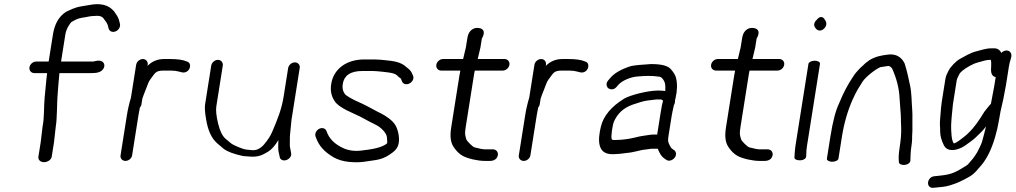

<svg xmlns="http://www.w3.org/2000/svg" viewBox="-20 -764 4835 914"><path d="M226.2 -18 237.1 -87.1 245.7 -163.4C251.6 -192.5 251.5 -279.6 253.6 -303.4C254.8 -317.3 260.3 -398.1 262.4 -411.3L263.1 -416H414.4C438 -416 459.4 -418.6 470.9 -435C480.6 -448.7 478 -464.1 465.7 -471.5C451.1 -480.1 427 -471 423.1 -471H270.7L291.2 -600.5C295.7 -629.1 316.4 -658.1 322.1 -660.3L323.7 -661L325.2 -661.9C340.8 -671.8 355.6 -677.3 370.1 -679.4C401 -683.9 408.6 -688 430.1 -688H430.9L431.7 -688.1C455.6 -690.6 468 -685 475.1 -673L475.5 -672.3L476 -671.7C486.7 -659 492.1 -648.7 493.5 -642.2L493.5 -642L496.5 -630.4C500.2 -613.6 516.1 -609.1 529.6 -614.3C542.1 -619.1 554.1 -633.1 551.2 -649.5L551.1 -649.9L548 -662.1C543.1 -684.9 532.3 -695.8 523.6 -709.3L523.3 -709.8L522.8 -710.3C497.2 -740.8 459 -750.5 405.4 -740.2C396.8 -738.6 383.9 -736.4 366.8 -733.7C334.9 -728.7 313.1 -716.2 295.6 -708.3L294.6 -707.9L293.7 -707.4C258.9 -684.5 239.6 -647.6 232.1 -600.5L211.6 -471H152.1C137.1 -471 122.6 -458.5 120.2 -443.5C117.9 -428.5 128.4 -416 143.4 -416H204.2C203.2 -408.3 201.9 -395.9 200.3 -380.9L196.5 -340.7C194.9 -324.7 193.6 -311 192.5 -299.7C188.4 -259 191.5 -205.2 183 -163.9L182.9 -163.4L173.7 -86.7L162.8 -18C160.6 -3.8 171.7 8 189.5 8C207.3 8 223.9 -3.8 226.2 -18Z M603.3 -298.9C595.6 -273.7 588.7 -244.4 584.3 -216.6L553.8 -24.1C551.6 -9.8 562.1 2 577.2 2C592.2 2 606.5 -9.8 608.8 -24L639.2 -215.8C641 -227.6 643.1 -238.7 645.4 -249.2L645.5 -249.5L645.9 -251.8C648.6 -254.8 652.4 -261.5 653.3 -266.9L657.6 -294.4C660.8 -304.3 666.5 -319.7 674.3 -338.8C684.3 -363.2 686.2 -374.3 696.6 -387.4C718 -414.5 718.6 -428 758.3 -428H792.7C807.4 -428 820.6 -426.4 832.3 -423.2C845.1 -419.7 854.8 -416.2 865.8 -421.3C881.9 -428.8 887.7 -446.2 883.6 -458.3C881.4 -464.4 878.7 -468.5 868.5 -471.7C851.3 -479.2 824.6 -483 790.2 -483H761C731.3 -483 704.8 -472.8 684 -452C683.3 -451.3 683.1 -451.1 682.3 -450.3L683.1 -455.5C685.5 -470.5 675 -483 660 -483C645 -483 630.5 -470.5 628.1 -455.5Z M1351.6 -439.5 1330.1 -303.5C1320.4 -242.3 1300.5 -195.2 1276.6 -138.3C1267.7 -117.3 1255.4 -97.4 1234.4 -73.4C1215.9 -54.3 1198.5 -47.3 1178.2 -49.4C1168.4 -50.4 1160 -51.3 1152.8 -51.9C1134.9 -53.6 1088.5 -73.8 1078.5 -82.7C1068.5 -91.6 1060.5 -98.3 1053.9 -103.4C1039.5 -115.3 1027.3 -138.8 1018.4 -175.2C1009.5 -211.9 1007 -239.8 1009.8 -257.5L1040.5 -451.5C1042.9 -466.5 1032.4 -479 1017.4 -479C1002.3 -479 987.9 -466.5 985.5 -451.5L956.4 -267.7C953.8 -251.4 955.6 -228.5 960.9 -197.9C968.9 -145.1 986.3 -105.6 1014.6 -81.3C1020.5 -76.2 1030.6 -67.5 1045.3 -55.2C1064.4 -41.1 1094.9 -30.3 1136.8 -21.2L1137.9 -21L1139 -20.9C1148 -20.3 1158.6 -19.5 1170.9 -18.6C1209.7 -15.6 1230.2 -26.3 1256.3 -42C1274.8 -54.1 1289.2 -70.7 1305.2 -97.2C1305.4 -79.5 1303.2 -63.2 1305.5 -44.8L1305.6 -44.3L1311.3 -18.2C1312.3 -4.2 1326.8 1.6 1339 -0.9C1352 -3.6 1369.4 -16.4 1365.9 -34.6L1361 -61.6L1360.8 -62.1C1359.9 -65.2 1359.5 -69.3 1359.7 -74.4C1360.3 -86.8 1359.2 -114.9 1360.9 -125.8L1361 -126.1L1367.5 -192.6L1406.8 -440.9C1409.1 -455.2 1398.5 -467 1383.5 -467C1368.4 -467 1354 -454.5 1351.6 -439.5Z M1571.6 -284.9C1582.2 -265.7 1612.2 -245.5 1668.3 -221.2C1702.4 -206.6 1727.1 -189.9 1769.3 -169.7C1792.3 -158.6 1820.1 -132.1 1822.1 -110.1C1823.3 -96.9 1823.7 -88.3 1823.5 -85.8C1823.3 -84.8 1823.2 -84 1822.6 -81.8C1808.3 -68.4 1774.9 -55.6 1712.3 -48.9L1711.8 -48.8L1711.3 -48.8C1676.4 -42.9 1645.8 -45.7 1618.3 -56.9C1572.5 -77 1546.5 -104.4 1534.6 -139.1C1529.3 -154.9 1512.3 -157.2 1499.7 -151C1487.3 -144.9 1477 -129.5 1482.3 -113.9C1498.2 -67.3 1524.7 -41.1 1568.7 -14.8C1589.5 -3.1 1614.7 4.1 1641.9 6.7C1698 12 1719.5 4.4 1768.6 -2.1C1792.2 -5.6 1814 -13.9 1833.2 -27C1857 -43.1 1873.7 -55.3 1878.4 -85C1882.7 -112.3 1874 -146.5 1863.8 -165.3C1849.9 -190.9 1818.1 -211.4 1794.5 -223.7C1768.4 -235.8 1734.2 -256.5 1703.5 -270.8C1650.4 -293.4 1624 -311.2 1621.3 -317.1L1620.9 -318L1620.3 -318.7C1611.7 -330.8 1608.7 -345.5 1611.7 -364.5C1617.8 -403.4 1646.7 -426 1704.5 -426H1754.2C1760.6 -426 1766.9 -425.7 1773.3 -425.1C1811.1 -421.4 1856.6 -418.6 1868.9 -406.1C1876 -398.9 1881.7 -393.9 1888.2 -390.1C1888.2 -389.9 1888.9 -388.9 1889.6 -386.7L1893.2 -377.7C1898.8 -361.1 1917.5 -360.4 1929.7 -366.9C1941.2 -373 1953 -388.4 1946.1 -403.9L1941.7 -413.9C1934.2 -431.5 1923 -437.4 1913.7 -445.3C1888.2 -469.3 1853.5 -473.7 1809.6 -477.9L1787.9 -479.9C1780.2 -480.7 1771.8 -481 1762.9 -481H1713.2C1630.9 -481 1568.1 -436.9 1556.7 -364.5C1551.9 -334.4 1556.4 -308.4 1571.6 -284.9Z M2326.9 -53H2288.4C2279.9 -53 2262.7 -56 2238.9 -62.5C2230.6 -64.4 2202 -92.4 2199.7 -101.3C2194.2 -122.8 2191.4 -123.7 2197 -159.4L2237.1 -412.5C2238.1 -418.8 2239.1 -424 2240.1 -428H2373.3C2388.3 -428 2402.8 -440.5 2405.1 -455.5C2407.5 -470.5 2397 -483 2382 -483H2254.1L2267.1 -538.1L2273.8 -580.5C2273.8 -580.5 2302.7 -624.9 2258.6 -630.8C2233.5 -634.2 2216 -617.9 2209.2 -599.5C2207.1 -593.8 2205.6 -587.5 2204.5 -580.5L2197.9 -538.9L2184.6 -483H2089C2074 -483 2059.5 -470.5 2057.1 -455.5C2054.8 -440.5 2065.2 -428 2080.3 -428H2171.5L2167 -404.1L2127.9 -157.2C2121.7 -118.3 2124.2 -87.7 2138.7 -65.5C2151.9 -45.4 2166.5 -30.6 2183.8 -21.4C2209.5 -7.9 2256.7 2 2286.9 2H2312.9C2323 2 2335.2 -0.5 2343.6 -10.8C2347.1 -15.2 2349.2 -20.4 2350 -25.5C2352.4 -40.5 2341.9 -53 2326.9 -53Z M2499.3 -298.9C2491.6 -273.7 2484.7 -244.4 2480.3 -216.6L2449.8 -24.1C2447.6 -9.8 2458.1 2 2473.2 2C2488.2 2 2502.5 -9.8 2504.8 -24L2535.2 -215.8C2537 -227.6 2539.1 -238.7 2541.4 -249.2L2541.5 -249.5L2541.9 -251.8C2544.6 -254.8 2548.4 -261.5 2549.3 -266.9L2553.6 -294.4C2556.8 -304.3 2562.5 -319.7 2570.3 -338.8C2580.3 -363.2 2582.2 -374.3 2592.6 -387.4C2614 -414.5 2614.6 -428 2654.3 -428H2688.7C2703.4 -428 2716.6 -426.4 2728.3 -423.2C2741.1 -419.7 2750.8 -416.2 2761.8 -421.3C2777.9 -428.8 2783.7 -446.2 2779.6 -458.3C2777.4 -464.4 2774.7 -468.5 2764.5 -471.7C2747.3 -479.2 2720.6 -483 2686.2 -483H2657C2627.3 -483 2600.8 -472.8 2580 -452C2579.3 -451.3 2579.1 -451.1 2578.3 -450.3L2579.1 -455.5C2581.5 -470.5 2571 -483 2556 -483C2541 -483 2526.5 -470.5 2524.1 -455.5Z M2982.8 -38.2 2983.4 -38.3 3007.9 -43.4C3026.1 -47.4 3036.6 -50.7 3052.3 -52.1C3069.5 -53.5 3074 -56 3084.2 -56H3111.2C3119.8 -34.2 3128.5 -18.9 3142.5 -9.8L3152.2 -2.9C3166.6 6.7 3184.4 -3.3 3192.5 -14.4C3200.5 -25.5 3200.7 -41.6 3187.9 -50.1L3177.9 -57.2L3177.6 -57.4C3176.5 -58.1 3172.5 -62.6 3168.3 -71.6C3159.4 -90.8 3158.3 -91 3162.9 -120.5L3177.8 -214.5C3180.1 -228.6 3185.2 -250.6 3188 -263.2C3188.9 -267.2 3194.3 -271.8 3193.3 -285.5C3194.2 -288.9 3195.2 -292.7 3196.1 -298C3204 -332.1 3205.1 -364.8 3198.2 -393.1C3195.2 -405.9 3187 -418.9 3174.4 -433.8C3159 -452.1 3126.8 -459 3079.4 -459H3078.9L3078.4 -459C3035.2 -456.4 3003.3 -453.5 2985 -449.7L2984.3 -449.6L2983.6 -449.4C2938.4 -435.1 2904.5 -416.4 2884.1 -391.6L2875.7 -381.8C2863 -367.9 2866.7 -351.4 2875.8 -344C2885 -336.6 2902.9 -335.6 2915.2 -350.4L2923.5 -360.2C2942.5 -381.1 2982.3 -397.6 3015.1 -400C3052 -402.7 3078.5 -405 3120.3 -398.7C3125 -398 3132.6 -393.8 3139.4 -381.6L3139.7 -381L3140 -380.5C3146 -371.7 3149 -357 3146.7 -330.6C3139.2 -332 3127.5 -333 3113.4 -333C3063 -333 2977.9 -310.9 2950.1 -293.7C2890.7 -256.9 2852.9 -212.7 2840.5 -161.5C2825.6 -99.8 2821.8 -30 2894.1 -30C2917.1 -30 2945.8 -32.8 2982.8 -38.2ZM3109.9 -133C3109.4 -129.6 3109.1 -127.8 3108.6 -123.5H3096.2C3086.3 -123.5 3077.9 -123.1 3070.4 -121.7C3045.8 -117.1 3039.2 -118.8 3001.5 -109L2978.5 -104.2C2953.1 -99.6 2928.9 -97.5 2902.8 -97.5C2894.9 -97.5 2892.8 -99.5 2891.5 -103.6C2888 -113.6 2895.3 -169.3 2903.4 -186.9C2921.1 -225 2948.6 -250.7 2991.6 -265.9C3001.1 -269 3012.9 -272.8 3027.1 -277.4C3051.9 -285.6 3073.9 -287 3104.7 -290.5H3126.4C3127.9 -290.5 3131.2 -289.8 3136.5 -284.8C3133.1 -274.2 3129.3 -255.1 3124.8 -227Z M3634.9 -53H3596.4C3587.9 -53 3570.7 -56 3546.9 -62.5C3538.6 -64.4 3510 -92.4 3507.7 -101.3C3502.2 -122.8 3499.4 -123.7 3505 -159.4L3545.1 -412.5C3546.1 -418.8 3547.1 -424 3548.1 -428H3681.3C3696.3 -428 3710.8 -440.5 3713.1 -455.5C3715.5 -470.5 3705 -483 3690 -483H3562.1L3575.1 -538.1L3581.8 -580.5C3581.8 -580.5 3610.7 -624.9 3566.6 -630.8C3541.5 -634.2 3524 -617.9 3517.2 -599.5C3515.1 -593.8 3513.6 -587.5 3512.5 -580.5L3505.9 -538.9L3492.6 -483H3397C3382 -483 3367.5 -470.5 3365.1 -455.5C3362.8 -440.5 3373.2 -428 3388.3 -428H3479.5L3475 -404.1L3435.9 -157.2C3429.7 -118.3 3432.2 -87.7 3446.7 -65.5C3459.9 -45.4 3474.5 -30.6 3491.8 -21.4C3517.5 -7.9 3564.7 2 3594.9 2H3620.9C3631 2 3643.2 -0.5 3651.6 -10.8C3655.1 -15.2 3657.2 -20.4 3658 -25.5C3660.4 -40.5 3649.9 -53 3634.9 -53Z M3828.5 -460 3766.7 -70C3765.3 -61.3 3764.3 -52.4 3763.7 -43.2L3761.8 -13.5L3761.8 -13C3763.3 -3.1 3780.1 0.3 3793 -1C3804.7 -2.4 3818.1 -8.4 3817.7 -20.8L3818.4 -31.3L3818.4 -31.9C3818 -40 3819 -52.9 3821.7 -70L3883.5 -460C3884.8 -468.2 3873.4 -475 3858.3 -475C3843.3 -475 3829.8 -468.2 3828.5 -460ZM3868.1 -669.7C3856.2 -659.6 3851.4 -644.4 3860.8 -632.3C3868.4 -619.2 3885.3 -611.8 3901.7 -626.8C3918.1 -640.9 3915.5 -659.8 3907 -669.2C3900.2 -683.7 3884.2 -691.1 3868.1 -669.7Z M3941.5 6C3956.6 6 3970.1 -0.8 3971.4 -9L3988.2 -115C3998.2 -178.1 4015.2 -236.7 4039.1 -290.6C4060.6 -337.3 4066.7 -344 4086.5 -375.8C4100.1 -396.7 4145.5 -433.2 4169.2 -443.6C4175 -445.8 4189.9 -446.5 4209.5 -450.2C4212.7 -449.8 4219.9 -447.1 4226.9 -437.8C4249.2 -388.1 4260 -342 4262.1 -299.7C4263 -282.8 4264.4 -264 4266.2 -243.3C4270.3 -195.4 4267.6 -206.1 4270 -153C4270.8 -128.1 4268.2 -96.1 4262 -57C4258.2 -33.1 4257.1 -12.9 4259 6.7C4258.7 16.7 4271.9 22.1 4285.1 21.3C4299.2 20.3 4314.4 11.7 4313.9 -1.2C4314.4 -18.7 4314.7 -42.4 4318.2 -64.2C4320.7 -80.3 4322 -92.6 4322 -102C4321.5 -121.7 4324.3 -137.4 4323.4 -162.5C4322.6 -190.4 4324.7 -213.7 4322.5 -241.9C4319.4 -277.2 4320.2 -320.5 4312.6 -355.5C4305.3 -390.1 4298.5 -424.1 4286.1 -463C4286.1 -463 4285.9 -462.6 4285.9 -462.6C4285.9 -462.6 4285.8 -463 4285.8 -463C4272 -491.6 4245.6 -508.6 4209.2 -504.4C4176.5 -500.4 4148.5 -495.8 4118.5 -477.4C4102.7 -466.3 4093.2 -458.3 4086.2 -450.3C4080.6 -445.8 4075.5 -441.1 4070.8 -436C4060.3 -424 4052 -417 4040.1 -397.6C4016 -362 3994.2 -320.7 3974.6 -272.4C3958.3 -239 3944.5 -186.1 3933.2 -115L3916.4 -9C3915.1 -0.8 3926.5 6 3941.5 6Z M4714 -534H4701C4670.4 -534 4649.2 -524.5 4626.8 -519.4C4600.1 -513.3 4568 -493.5 4550.3 -483.9C4532.2 -474.5 4504.3 -445.6 4495.8 -428.2C4491.2 -418.6 4483.1 -405 4480.5 -388.5L4463.1 -278.8C4461.6 -269.4 4460.5 -260.1 4459.7 -250.9L4455.5 -198.7C4452.6 -169.3 4455.7 -166.1 4455.7 -136.2C4455.7 -116.9 4461.7 -96.1 4472.9 -73.1C4489.2 -39.5 4531.5 -47.4 4561.2 -63.2C4567.8 -66.7 4574.2 -70.8 4580.1 -75.2C4586.5 -79.9 4593.8 -85.3 4602.1 -91.2C4624.5 -107.5 4625.8 -111.7 4647 -131.4C4656.3 -140.1 4665.1 -150.1 4673.9 -162.2C4668.2 -137.7 4661.4 -113 4655.5 -91.6C4650.9 -74.9 4645.3 -67.6 4636.5 -48.1C4631.1 -36 4621.4 -23.2 4612.3 -9.9L4586.9 19.6C4586.2 20.4 4573.2 29.8 4551.4 41.8L4551.1 41.9L4550.9 42.1C4511.2 66 4485.5 69.2 4436.5 74.1L4425.9 75.1L4425.5 75.2C4406.9 78.2 4397.5 95 4397.8 107.8C4398 119.5 4405.5 132.2 4425.1 129.8L4434.3 128.9C4455.1 126.7 4480 125.7 4502.3 118.3C4531.2 108.8 4535.7 107.9 4573 89.1C4610.3 70.2 4620.3 59.6 4639.9 35.8C4673 1.7 4698.9 -48.1 4717.2 -111.8C4725.3 -139.8 4731 -164.7 4734.5 -186.5C4737.8 -207.6 4740.6 -223.2 4742.8 -232.9L4756.5 -293.9L4769 -359.9L4783 -448.5C4784.7 -459.1 4787.3 -470.1 4791 -481.4L4791.2 -481.9L4794.2 -493.9L4794.3 -494.5C4796.7 -509.6 4788.9 -522.2 4773.4 -523.5C4763.6 -524.3 4754 -520 4746.9 -512.1C4741.3 -524.2 4729.7 -534 4714 -534ZM4697.1 -269.6C4697.1 -269.6 4694.6 -267.2 4693.2 -265.6L4684.6 -255.6C4677.7 -247.1 4671.9 -239.9 4666.6 -232.9L4666.1 -232.3L4665.7 -231.6C4639.7 -188.3 4616.3 -156.9 4596.8 -137.6C4584.2 -125.3 4582.7 -122.7 4568.6 -112C4555.4 -102 4533.1 -82.9 4520.3 -81.4C4520.1 -81.7 4518.1 -84.9 4516.5 -88.3C4513.5 -95 4511.2 -104.4 4510 -116.5C4505.9 -161.3 4508 -177.4 4511.2 -216.3L4516.5 -268.9L4534.7 -383.5C4535.1 -386.2 4538.8 -396.2 4546.3 -410.4C4551.4 -420.2 4567.7 -434.8 4597.6 -451.1C4613.1 -459.5 4625.6 -464.5 4634.5 -466.6C4658.1 -472 4671 -479 4692.3 -479H4696.8C4698.5 -472.3 4699.4 -461.6 4698.4 -447.5C4697.3 -432.4 4694.9 -404.7 4715.4 -398.2C4717 -397.7 4716.6 -397.7 4719.9 -397.3L4713.3 -355.7L4700.5 -287.7C4699.5 -281.4 4698.7 -276.9 4697.1 -269.6Z"/></svg>

Font: MewTooHand
Style: BdIta
Weight: 400
Designer: Mew Too, Robert Jablonski
Version: Version 0.77